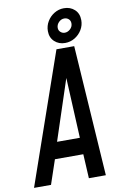

<svg xmlns="http://www.w3.org/2000/svg" viewBox="-120 -1029 682 1086"><g transform="rotate(-10 221.0 -486.0)"><path d="M-15.5 0 245.5 -750H347.5L397 0H299.5L292 -139H129L82 0ZM158 -234H289L270.5 -617.5H284.5ZM300.5 -776.5Q264.5 -776.5 240 -799.2Q215.5 -822 215.5 -859.5Q215.5 -889.5 230.8 -915Q246 -940.5 271.5 -956Q297 -971.5 327 -971.5Q363.5 -971.5 388 -949Q412.5 -926.5 412.5 -888Q412.5 -858 397.2 -832.8Q382 -807.5 356.5 -792Q331 -776.5 300.5 -776.5ZM308.5 -834Q325.5 -834 340 -847.2Q354.5 -860.5 354.5 -879.5Q354.5 -895.5 344 -904.8Q333.5 -914 319 -914Q301 -914 287.2 -900Q273.5 -886 273.5 -868Q273.5 -853 284.2 -843.5Q295 -834 308.5 -834Z"/></g></svg>

Font: Mohave Light Medium
Style: Italic
Weight: 500
Italic angle: -8°
Version: Version 2.003